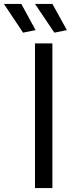

<svg xmlns="http://www.w3.org/2000/svg" viewBox="-90 -962 377 982"><path d="M89 -740H178V0H89ZM28 -795 -70 -942H19L92 -808ZM188 -795 89 -942H178L252 -808Z"/></svg>

Font: Encode Sans
Style: Regular
Weight: 400
Designer: Pablo Impallari, Andres Torresi
Foundry: Pablo Impallari, Andres Torresi
Version: Version 1.000; ttfautohint (v1.00) -l 8 -r 50 -G 200 -x 14 -